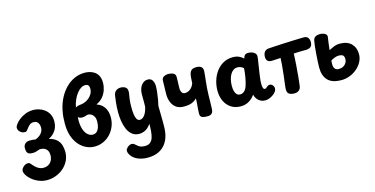

<svg xmlns="http://www.w3.org/2000/svg" viewBox="-130 -1338 4200 2149"><g transform="rotate(-15 1970.0 -263.0)"><path d="M209.1 239.2Q158.1 239.2 110.6 219.2Q63.1 199.2 27 166.4Q-9.1 133.6 -25.3 96.9Q-34 76.3 -29.3 58.3Q-24.6 40.2 -5.3 22.8Q19.3 0.4 48.1 0.4Q62.2 0.4 69.7 7.1Q77.1 13.7 87 26.6Q104 47 122.5 62.6Q141 78.2 161.2 86.8Q181.4 95.4 203.8 95.4Q238.4 95.4 263.7 80.5Q288.9 65.6 302.6 39.2Q316.3 12.8 316.3 -22.4Q316.3 -52.6 305.2 -73.2Q294 -93.9 272.3 -105.2Q250.6 -116.4 217.9 -116.4Q192.8 -108.1 173.1 -101.9Q153.4 -95.8 135.3 -95.8Q113.6 -95.8 96.2 -100.1Q78.8 -104.3 69.1 -120.4Q59.4 -136.4 59.4 -170.7Q59.4 -200.8 78.6 -220.1Q97.8 -239.4 131.2 -239.4Q152 -239.4 166.1 -239.1Q180.2 -238.7 199.9 -234.1Q225.9 -243.2 247.2 -258.9Q268.6 -274.6 281.4 -297.2Q294.3 -319.8 294.3 -349.3Q294.3 -368.3 288 -386.2Q281.7 -404.1 267.4 -415.6Q253.2 -427 228.2 -427Q202.4 -427 185.4 -414.4Q168.3 -401.9 156.3 -385.5Q144.3 -369.1 133.9 -356.6Q123.4 -344 111.7 -344Q99.1 -344 86.4 -346.6Q73.8 -349.1 55.7 -363.4Q43.6 -373.3 37 -386Q30.4 -398.7 30.4 -416.3Q30.4 -428.9 46.8 -452.2Q63.1 -475.4 93.5 -500.2Q123.9 -525 166.2 -542.4Q208.4 -559.8 261.1 -559.8Q290.2 -559.8 323.7 -550Q357.2 -540.2 387.6 -518.2Q418 -496.1 436.8 -460.9Q455.7 -425.7 455.7 -374.6Q455.7 -339.1 444.1 -307.2Q432.6 -275.3 408.7 -248.7Q384.9 -222 345.8 -201.7Q403.4 -187.1 433.5 -158.7Q463.6 -130.3 474.9 -93.1Q486.3 -55.8 486.3 -14.6Q486.3 40.4 463.5 86.7Q440.7 133 401.7 167.1Q362.7 201.1 313.1 220.2Q263.6 239.2 209.1 239.2Z M820.4 14.1Q751.8 14.1 692.7 -25.3Q633.7 -64.7 598.1 -138.8Q562.4 -213 562.4 -316.6Q562.4 -357.7 565.3 -396Q568.2 -434.3 579.3 -484.3Q594.7 -552.2 625.8 -611.8Q656.9 -671.4 701.5 -716.8Q746.1 -762.2 802.2 -787.9Q858.3 -813.6 922.1 -813.6Q950.4 -813.6 980.3 -806.3Q1010.1 -799.1 1035.9 -781.5Q1061.8 -763.9 1077.9 -731.9Q1094.1 -699.9 1094.1 -650.1Q1094.1 -613.6 1080.7 -571.9Q1067.3 -530.3 1038.1 -494.2Q1008.8 -458 959.4 -436.4Q1000.8 -422.3 1026.7 -396.7Q1052.6 -371.1 1065.4 -335.3Q1078.2 -299.4 1078.2 -255Q1078.2 -200.7 1058.6 -152.1Q1039 -103.6 1003.9 -66Q968.9 -28.4 922.2 -7.2Q875.4 14.1 820.4 14.1ZM835.2 -120.3Q861 -120.3 879.4 -136Q897.8 -151.7 908.2 -180.8Q918.7 -210 918.7 -251.4Q918.7 -287 906.1 -308.8Q893.6 -330.6 875.6 -340.8Q857.7 -351 839.6 -351Q827.4 -351 811 -344.1Q794.6 -337.1 768.6 -336.9Q753.3 -336.9 742.8 -340.8Q732.3 -344.7 720.9 -352.8Q719.9 -331.6 720.2 -311.9Q720.4 -292.3 721.2 -282.6Q725.6 -230.7 741.4 -194.5Q757.3 -158.3 782.2 -139.3Q807.1 -120.3 835.2 -120.3ZM728.8 -462.7Q730 -463.1 742.3 -470.1Q754.6 -477 782.6 -479.6Q826 -483.3 861.6 -503.9Q897.1 -524.6 918.4 -556.5Q939.7 -588.4 939.7 -625.4Q939.7 -649.6 929.4 -663.7Q919.1 -677.8 891.3 -677.8Q867 -677.8 842.2 -661.8Q817.3 -645.8 794.8 -616.7Q772.3 -587.6 755.1 -548.4Q737.8 -509.2 728.8 -462.7Z M1187.3 -480Q1193.4 -515.7 1216.2 -532.3Q1238.9 -549 1268.1 -549Q1301.1 -549 1323.6 -534.1Q1346.1 -519.2 1346.1 -484Q1346.1 -467 1342.1 -446.9Q1338.1 -426.8 1333.6 -392.9Q1329.1 -359 1329.1 -299Q1329.1 -260.4 1333.6 -224.8Q1338.1 -189.2 1350.4 -166.6Q1362.8 -144 1386.1 -144Q1402.2 -144 1416.4 -153.2Q1430.6 -162.3 1442.6 -178.4Q1454.6 -194.4 1463.6 -217.2Q1472.7 -239.9 1479.1 -266Q1480.1 -275 1480.4 -295.7Q1480.7 -316.3 1480.6 -341.5Q1480.4 -366.7 1480.3 -387.8Q1480.2 -409 1480.2 -419Q1480.2 -453.3 1492.6 -484.8Q1505 -516.2 1528.9 -536.7Q1552.8 -557.1 1585.9 -557.1Q1624.1 -557.1 1640.1 -527.7Q1656 -498.3 1656 -464Q1656 -435 1651.6 -394.2Q1647.2 -353.3 1640.2 -312.5Q1633.2 -271.7 1625.2 -240.7Q1625.2 -165.7 1627.2 -105.9Q1629.1 -46.1 1626.9 17Q1622.1 143.9 1553.7 215.9Q1485.3 288 1361.1 288Q1312.6 288 1269.6 274.3Q1226.7 260.7 1196.1 233Q1178.4 218 1166.1 195.7Q1153.8 173.4 1153.8 154.1Q1153.8 141.4 1164.9 127.1Q1176.1 112.8 1192.1 102.9Q1208 93 1222.1 93Q1244.6 93 1258.3 106Q1272.1 119 1288.1 131Q1302.1 142 1320.1 148Q1338.1 154 1365.1 154Q1404.8 154 1427 135.5Q1449.2 117 1459.4 84.9Q1469.6 52.8 1472.8 12Q1476.1 -28.8 1476.1 -73.3Q1442.2 -26 1407.2 -10Q1372.2 6 1339.1 6Q1290.3 6 1257.6 -20.6Q1224.8 -47.1 1205.9 -90.1Q1187 -133 1179 -184.3Q1171 -235.7 1171 -285Q1171 -352 1177.2 -403.5Q1183.4 -455 1187.3 -480Z M2125 13.8Q2089.7 13.6 2071.6 7.1Q2053.6 0.7 2047.9 -10.9Q2042.3 -22.6 2042.3 -37.7Q2042.3 -57.4 2043.8 -80.6Q2045.3 -103.8 2047.4 -127.8Q2049.6 -151.9 2051.1 -174.1Q2052.6 -196.3 2052.6 -214.2Q2034.6 -195.2 2013.4 -183.2Q1992.2 -171.1 1964.9 -165.4Q1937.6 -159.8 1900.9 -159.8Q1843.2 -159.8 1808.7 -186.9Q1774.2 -214 1758.9 -256Q1743.7 -298 1743.7 -341.2Q1743.7 -368.1 1744.7 -396.4Q1745.7 -424.7 1746.3 -450.2Q1746.9 -475.8 1747.1 -493.8Q1746.3 -531.2 1771.2 -544.5Q1796.1 -557.8 1826.1 -557.8Q1857.8 -557.8 1882.2 -545.3Q1906.7 -532.8 1906.7 -503.2Q1906.7 -485.1 1906.1 -459.9Q1905.4 -434.8 1904.4 -410.1Q1903.4 -385.4 1903.4 -367.9Q1903.4 -353.1 1908 -337.8Q1912.6 -322.6 1923.1 -312.5Q1933.7 -302.4 1952.3 -302.4Q1973.6 -302.4 1993.7 -312.3Q2013.8 -322.2 2030.6 -341.5Q2047.4 -360.8 2056.9 -388.7Q2058.9 -416 2059.6 -439.2Q2060.2 -462.4 2065 -486.4Q2072.3 -522.4 2092.1 -536.3Q2111.9 -550.2 2147.4 -550.2Q2183.2 -550.2 2202.4 -535.4Q2221.7 -520.6 2221.4 -487.6Q2220.6 -467.1 2217.2 -435.7Q2213.8 -404.3 2209.7 -367.3Q2205.7 -330.3 2202.5 -290.2Q2199.3 -250 2198.9 -211Q2198.7 -188.2 2198.1 -160.2Q2197.4 -132.2 2196.6 -104.7Q2195.7 -77.2 2195.2 -56.1Q2195 -23 2179.6 -4.5Q2164.1 14 2125 13.8Z M2307.7 -234Q2307.7 -294.6 2325.7 -351.6Q2343.7 -408.7 2377.4 -453.8Q2411.2 -499 2459.6 -525.7Q2508 -552.3 2569.6 -552.3Q2608.9 -552.3 2638.2 -539.7Q2667.6 -527.1 2691.1 -504.1Q2696.1 -526.1 2707.9 -540.3Q2719.8 -554.4 2750.6 -554.4Q2786.9 -554.4 2814.1 -536.9Q2841.3 -519.3 2840.3 -492.4Q2839.3 -465.3 2831 -418.7Q2822.7 -372 2816.7 -327Q2814.7 -313 2811.4 -291Q2808.2 -269 2805.7 -247.5Q2803.2 -226 2801.7 -211Q2800.9 -195.9 2801.2 -173.2Q2801.4 -150.6 2807.2 -133.6Q2813 -116.7 2827 -116.7Q2834.9 -116.7 2840.8 -120.8Q2846.7 -124.9 2853.1 -131.6Q2862.8 -139.4 2870.3 -143.6Q2877.9 -147.7 2890.2 -147.7Q2903.6 -147.7 2915.5 -138.3Q2927.4 -128.9 2933.7 -112.8Q2940 -96.7 2934.3 -77.2Q2929.7 -58.2 2908.1 -38.2Q2886.4 -18.1 2856.9 -4.6Q2827.4 9 2797.6 9Q2768.8 9 2744.8 -3.4Q2720.9 -15.8 2704.6 -37.5Q2688.2 -59.2 2681.7 -88.1Q2655.6 -48.8 2613.3 -23.1Q2571.1 2.6 2518 2.6Q2451.7 2.6 2404.8 -28.3Q2357.9 -59.2 2332.8 -112.6Q2307.7 -166 2307.7 -234ZM2476.9 -241.1Q2476.9 -209.2 2483.7 -183.7Q2490.6 -158.1 2505.4 -143.1Q2520.2 -128.1 2544.3 -128.1Q2563.8 -128.1 2579.1 -137.5Q2594.4 -146.9 2606.3 -163.4Q2618.2 -180 2625.3 -202Q2633 -225.4 2638.9 -250.4Q2644.9 -275.3 2649.1 -301.2Q2653.3 -327.1 2656.3 -352.3Q2659.3 -377.4 2660.6 -401.1Q2646.7 -414.1 2628.9 -421.5Q2611.1 -428.9 2590.7 -428.9Q2564 -428.9 2542.9 -414.3Q2521.8 -399.7 2507.1 -374Q2492.4 -348.3 2484.7 -314.3Q2476.9 -280.2 2476.9 -241.1Z M3086.6 -471.2Q3086.6 -505.1 3108.7 -523.8Q3130.8 -542.6 3166.3 -542.6Q3213.3 -542.6 3228.8 -527Q3244.3 -511.4 3242.6 -473.8Q3240.2 -375.6 3234.4 -292.7Q3228.7 -209.9 3222.4 -147.4Q3216.2 -85 3211.3 -49Q3206.8 -14.9 3186.4 1.6Q3166.1 18 3134.1 18Q3096.6 18 3073.7 4Q3050.8 -10 3050.8 -49Q3050.8 -68.8 3056.1 -109.1Q3061.3 -149.3 3068.2 -205.1Q3075.1 -260.9 3080.6 -328.7Q3086.1 -396.4 3086.6 -471.2ZM2984.3 -400Q2951.4 -399 2935.1 -414.8Q2918.7 -430.7 2918.7 -461.3Q2918.7 -497 2935.1 -518.6Q2951.6 -540.1 2981.8 -542.9Q3006.3 -544.9 3050.7 -547.4Q3095.1 -549.9 3148.2 -552.4Q3201.3 -554.9 3252.4 -556.9Q3303.6 -558.9 3342.4 -560Q3381.2 -561.1 3395.6 -561.1Q3427.2 -561.1 3442.8 -541.9Q3458.4 -522.8 3458.4 -490.9Q3458.4 -451.9 3437.7 -434.9Q3416.9 -418 3375 -419Q3350.1 -419.8 3311.6 -418.4Q3273 -417 3228.2 -414.5Q3183.4 -412 3137.8 -409Q3092.2 -406 3052.1 -403.6Q3012 -401.2 2984.3 -400Z M3683.7 10.6Q3573 10.6 3523.8 -41.8Q3474.6 -94.1 3474.6 -188.1Q3474.6 -214.9 3476.8 -258.6Q3479 -302.2 3482.6 -350Q3486.2 -397.8 3490.8 -438.1Q3495.4 -478.4 3500 -498.8Q3506.6 -525.7 3527 -537.8Q3547.4 -549.9 3576.3 -549.9Q3598.9 -549.9 3619 -543.6Q3639.1 -537.3 3650.2 -523.6Q3661.3 -509.9 3656 -487.4Q3653.3 -472.7 3648.1 -434.4Q3642.9 -396.1 3637.9 -347.4Q3662 -361 3694.9 -374.8Q3727.8 -388.7 3767.2 -388.7Q3852.9 -388.7 3898.7 -341.8Q3944.4 -294.9 3944.4 -220.6Q3944.4 -173.1 3922.1 -131.3Q3899.7 -89.4 3862.1 -57.6Q3824.6 -25.7 3778.3 -7.6Q3732 10.6 3683.7 10.6ZM3683.7 -117Q3713.9 -117 3736.2 -129.5Q3758.4 -142 3770.7 -162.2Q3782.9 -182.3 3782.9 -205.3Q3782.9 -241.4 3765.6 -252.2Q3748.3 -262.9 3721.1 -262.9Q3695.3 -262.9 3669.4 -252.2Q3643.6 -241.4 3627.4 -230.9Q3625.7 -218.6 3625.2 -207.2Q3624.7 -195.8 3624.7 -187.1Q3624.7 -152.4 3639.9 -134.7Q3655.2 -117 3683.7 -117Z"/></g></svg>

Font: Playpen Sans
Style: Regular
Weight: 400
Designer: Laura Meseguer, Veronika Burian, José Scaglione, Kostas Bartsokas, Vera Evstafieva, Tom Grace, Yorlmar Campos
Foundry: TypeTogether
Version: Version 2.000